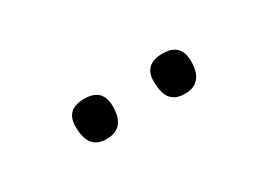

<svg xmlns="http://www.w3.org/2000/svg" viewBox="-13 -924 651 463"><g transform="rotate(-30 312.5 -692.5)"><path d="M419.9 -636.7Q394 -636.7 381.6 -651.9Q369.1 -667 369.1 -700.7Q369.1 -748 421.4 -748Q471.7 -748 471.7 -697.8Q471.7 -636.7 419.9 -636.7ZM202.1 -636.7Q176.3 -636.7 163.8 -651.9Q151.4 -667 151.4 -700.7Q151.4 -748 203.1 -748Q253.9 -748 253.9 -697.8Q253.9 -636.7 202.1 -636.7Z"/></g></svg>

Font: Pinar DS1 Regular
Style: Regular
Weight: 400
Designer: Amin Abedi
Version: Version 3.000